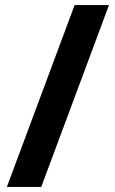

<svg xmlns="http://www.w3.org/2000/svg" viewBox="-20 -734 453 754"><path d="M408 -714 142 0H7L273 -714Z"/></svg>

Font: Noto IKEA Simplified Chinese
Style: Bold
Weight: 700
Designer: Monotype Design Team
Foundry: Monotype Imaging Inc.
Version: Version 1.100